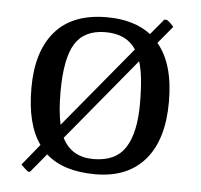

<svg xmlns="http://www.w3.org/2000/svg" viewBox="-42 -528 616 589"><g transform="rotate(5 265.5 -233.5)"><path d="M96 -68Q53 -127 53 -240Q53 -353 106.5 -414.5Q160 -476 265 -476Q349 -476 401 -436L441 -484H449Q461 -476 470 -464L426 -411Q477 -351 477 -234Q477 -117 423.5 -55Q370 7 271 7Q172 7 119 -41L71 17H65Q57 11 43 -3ZM375 -350 165 -96Q193 -39 261.5 -39Q330 -39 359.5 -85Q389 -131 389 -219.5Q389 -308 375 -350ZM143 -235Q143 -176 152 -135L359 -385Q330 -430 265 -430Q200 -430 171.5 -384.5Q143 -339 143 -235Z"/></g></svg>

Font: Caladea
Style: Regular
Weight: 400
Designer: Carolina Giovagnoli and Andres Torresi
Foundry: Carolina Giovagnoli and Andres Torresi
Version: Version 1.002